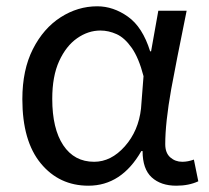

<svg xmlns="http://www.w3.org/2000/svg" viewBox="-20 -577 665 610"><path d="M540 13Q491 13 462 -13.5Q433 -40 433 -97H429Q366 13 261 13Q168 13 109.5 -58Q51 -129 51 -262Q51 -355 84.5 -421Q118 -487 172.5 -522Q227 -557 289 -557Q340 -557 386.5 -524Q433 -491 457 -414H460L483 -543H573Q538 -371 524 -294Q505 -187 505 -119Q505 -91 521 -77Q537 -63 559 -63Q577 -63 596 -70L610 -1Q580 13 540 13ZM279 -63Q333 -63 376.5 -112Q420 -161 428 -232L436 -335Q421 -393 398.5 -425Q376 -457 350.5 -468.5Q325 -480 299 -480Q260 -480 225 -455.5Q190 -431 168 -383Q146 -335 146 -263Q146 -168 181 -115.5Q216 -63 279 -63Z"/></svg>

Font: Source Han Sans & Saira Hybrid
Style: Regular
Weight: 400
Designer: Ryoko NISHIZUKA 西塚涼子 (kana & ideographs); Paul D. Hunt (Latin, Greek & Cyrillic); Wenlong ZHANG 张文龙 (bopomofo); Sandoll 
Foundry: Adobe Systems Incorporated
Version: Version 1.00;August 2, 2021;FontCreator 13.0.0.2675 64-bit